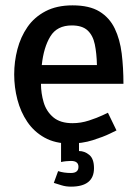

<svg xmlns="http://www.w3.org/2000/svg" viewBox="-20 -528 514 717"><path d="M241 8Q186 8 146.5 -14Q107 -36 82 -73Q57 -110 45 -156Q33 -202 33 -250Q33 -298 45 -344Q57 -390 82.5 -427Q108 -464 150 -486Q192 -508 251 -508Q314 -508 351.5 -485Q389 -462 408.5 -421.5Q428 -381 434.5 -328Q441 -275 441 -215H133Q133 -180 143 -146Q153 -112 179 -90Q205 -68 251 -68Q282 -68 312.5 -78Q343 -88 363 -97.5Q383 -107 383 -107L415 -41Q415 -41 390.5 -29Q366 -17 326.5 -4.5Q287 8 241 8ZM248 -433Q193 -433 168 -392Q143 -351 136 -285H342Q341 -329 334 -362.5Q327 -396 307 -414.5Q287 -433 248 -433ZM245 73Q237 73 227 74Q217 75 208 77V0H275V36Q296 36 313.5 50.5Q331 65 331 100Q331 169 245 169Q226 169 210 164Q194 159 181 155L197 111Q218 118 245 118Q273 118 273 95Q273 73 245 73Z"/></svg>

Font: Epunda Sans Medium
Style: Regular
Weight: 500
Designer: Simon Atzbach
Foundry: typofactur
Version: Version 2.204; ttfautohint (v1.8.4.7-5d5b)